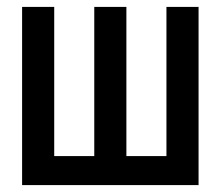

<svg xmlns="http://www.w3.org/2000/svg" viewBox="-20 -536 640 556"><path d="M44 0H555V-516H462V-84H346V-516H253V-84H137V-516H44Z"/></svg>

Font: IBM Mono Medium
Style: Regular
Weight: 500
Monospace: yes
Designer: Mike Abbink, Paul van der Laan, Pieter van Rosmalen
Foundry: Bold Monday
Version: Version 2.3